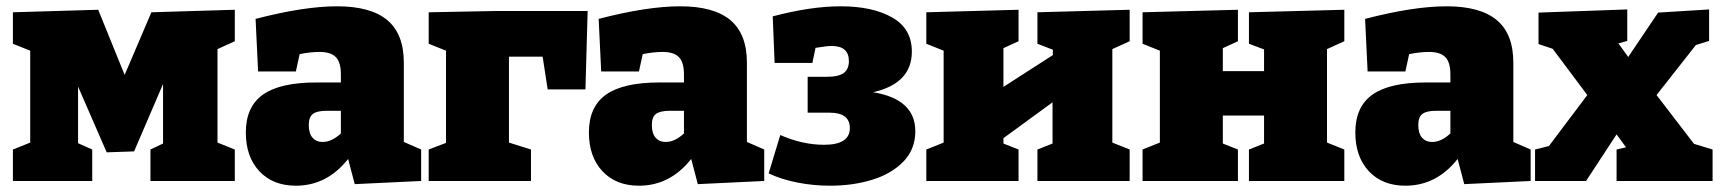

<svg xmlns="http://www.w3.org/2000/svg" viewBox="-20 -575 5470 610"><path d="M726 -544V-444L671 -419V-122L726 -100V0H458V-100L498 -119V-308L406 -94L319 -91L228 -300V-120L273 -100V0H21V-100L76 -122V-414L21 -436V-536L292 -544L376 -337L461 -536Z M1263 -124 1318 -100V0L1107 10L1086 -70Q1019 15 920 15Q847 15 804 -31Q761 -77 761 -154Q761 -236 815.5 -274.5Q870 -313 985 -313H1063V-339Q1063 -377 1047 -393.5Q1031 -410 995 -410Q966 -410 932 -403L920 -348H800L792 -515Q946 -555 1051 -555Q1158 -555 1210.5 -511Q1263 -467 1263 -376ZM1005 -124Q1034 -124 1063 -151V-223H1018Q987 -223 974 -213Q961 -203 961 -178Q961 -151 973 -137.5Q985 -124 1005 -124Z M1342 -536 1553 -540H1847L1840 -291H1720L1704 -395H1597V-122L1667 -100V0H1342V-100L1397 -121V-414L1342 -436Z M2353 -124 2408 -100V0L2197 10L2176 -70Q2109 15 2010 15Q1937 15 1894 -31Q1851 -77 1851 -154Q1851 -236 1905.5 -274.5Q1960 -313 2075 -313H2153V-339Q2153 -377 2137 -393.5Q2121 -410 2085 -410Q2056 -410 2022 -403L2010 -348H1890L1882 -515Q2036 -555 2141 -555Q2248 -555 2300.5 -511Q2353 -467 2353 -376ZM2095 -124Q2124 -124 2153 -151V-223H2108Q2077 -223 2064 -213Q2051 -203 2051 -178Q2051 -151 2063 -137.5Q2075 -124 2095 -124Z M2888 -158Q2888 -101 2850.5 -62Q2813 -23 2751.5 -4Q2690 15 2617 15Q2564 15 2513.5 5Q2463 -5 2422 -24L2459 -146Q2530 -115 2598 -115Q2680 -115 2680 -168Q2680 -217 2616 -217H2546V-331H2607Q2644 -331 2660.5 -343Q2677 -355 2677 -381Q2677 -429 2622 -429Q2609 -429 2571 -423L2561 -375H2441L2435 -523Q2556 -555 2651 -555Q2752 -555 2814.5 -519.5Q2877 -484 2877 -411Q2877 -310 2754 -282Q2888 -260 2888 -158Z M3569 -544V-444L3514 -419V-122L3569 -100V0H3276V-100L3324 -119V-250L3168 -136V-119L3216 -100V0H2923V-100L2978 -122V-414L2923 -436V-536L3216 -544V-444L3168 -422V-299L3325 -400V-417L3276 -436V-536Z M4251 -544V-444L4196 -419V-122L4251 -100V0H3948V-100L3996 -119V-208H3865V-119L3913 -100V0H3610V-100L3665 -122V-414L3610 -436V-536L3913 -544V-444L3865 -422V-349H3996V-418L3948 -436V-536Z M4788 -124 4843 -100V0L4632 10L4611 -70Q4544 15 4445 15Q4372 15 4329 -31Q4286 -77 4286 -154Q4286 -236 4340.5 -274.5Q4395 -313 4510 -313H4588V-339Q4588 -377 4572 -393.5Q4556 -410 4520 -410Q4491 -410 4457 -403L4445 -348H4325L4317 -515Q4471 -555 4576 -555Q4683 -555 4735.5 -511Q4788 -467 4788 -376ZM4530 -124Q4559 -124 4588 -151V-223H4543Q4512 -223 4499 -213Q4486 -203 4486 -178Q4486 -151 4498 -137.5Q4510 -124 4530 -124Z M5243 -273 5362 -118 5421 -100V0H5116V-100L5146 -107L5116 -148L5019 0H4857V-100L4901 -111L5023 -273L4913 -420L4868 -435V-535L5150 -545V-445L5122 -437L5153 -394L5248 -535L5410 -545V-445L5368 -432Z"/></svg>

Font: Bitter Pro Black
Style: Regular
Weight: 900
Designer: Sol Matas, and Bitter project Authors
Foundry: Sol Matas
Version: Version 1.010